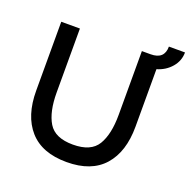

<svg xmlns="http://www.w3.org/2000/svg" viewBox="-137 -907 1042 1054"><g transform="rotate(20 383.5 -380.0)"><path d="M651 -634V-298Q651 -151 578 -68.5Q505 14 361 14Q217 14 144 -68.5Q71 -151 71 -298V-700H180V-327Q180 -214 218 -151Q256 -88 361 -88Q466 -88 504 -151Q542 -214 542 -327V-700H593Q673 -700 673 -774H767Q767 -725 734.5 -687Q702 -649 651 -634Z"/></g></svg>

Font: Cabin Medium
Style: Regular
Weight: 500
Designer: Pablo Impallari
Foundry: Pablo Impallari. http://www.impallari.com Igino Marini. http://www.ikern.com
Version: Version 2.200